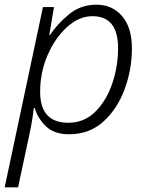

<svg xmlns="http://www.w3.org/2000/svg" viewBox="-40 -562 634 818"><path d="M-20 236H37L85 12Q98 -47 104 -102H108Q120 -59 155 -24.5Q190 10 254 10Q341 10 400.5 -44Q460 -98 491 -182Q522 -266 522 -356Q522 -444 480.5 -493Q439 -542 371 -542Q304 -542 254.5 -501.5Q205 -461 173 -413H170L190 -532H143ZM251 -39Q131 -39 131 -171Q131 -254 163 -327.5Q195 -401 246 -447Q297 -493 354 -493Q463 -493 463 -357Q463 -280 438.5 -207Q414 -134 366.5 -86.5Q319 -39 251 -39Z"/></svg>

Font: Noto Sans UI Light
Style: Italic
Weight: 300
Italic angle: -12°
Designer: Monotype Design Team
Foundry: Monotype Imaging Inc.
Version: Version 1.901